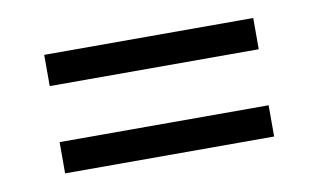

<svg xmlns="http://www.w3.org/2000/svg" viewBox="-38 -519 582 351"><g transform="rotate(-10 252.5 -344.0)"><path d="M59 -396H447V-454H59ZM59 -234H447V-292H59Z"/></g></svg>

Font: Roundo
Style: Regular
Weight: 400
Designer: Shiva Nallaperumal
Foundry: Indian Type Foundry
Version: Version 2.000